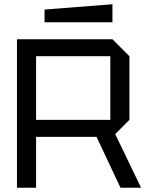

<svg xmlns="http://www.w3.org/2000/svg" viewBox="-20 -885 690 905"><path d="M150 -320H500V-620H150ZM590 -620V-320L523 -253L645 0H548L435 -240H150V0H60V-700H510ZM190 -780V-840L510 -865V-780Z"/></svg>

Font: Tektur
Style: Regular
Weight: 400
Designer: Adam Jagosz
Foundry: Adam Jagosz
Version: Version 1.005;gftools[0.9.30]